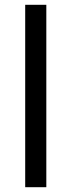

<svg xmlns="http://www.w3.org/2000/svg" viewBox="-20 -780 298 800"><path d="M173 0H85V-760H173Z"/></svg>

Font: Noto Sans Manichaean
Style: Regular
Weight: 400
Designer: Monotype Design Team
Foundry: Monotype Imaging Inc.
Version: Version 2.005; ttfautohint (v1.8.4.7-5d5b)